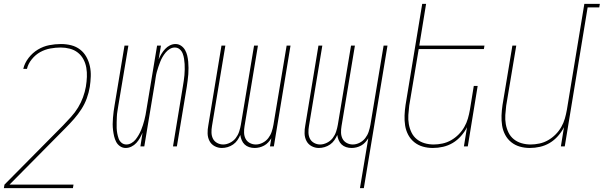

<svg xmlns="http://www.w3.org/2000/svg" viewBox="-40 -755 3113 990"><path d="M336 215H-20L-17 197L285 -108Q306 -130 326.5 -152.5Q347 -175 362.5 -200.5Q378 -226 388 -253.5Q398 -281 403 -309V-310Q407 -334 408 -358.5Q409 -383 405 -406Q401 -429 390 -449.5Q379 -470 361 -484Q343 -498 320 -504Q297 -510 273 -510Q247 -510 219.5 -505Q192 -500 167.5 -486.5Q143 -473 124 -449.5Q105 -426 99 -400H80Q87 -430 107.5 -456.5Q128 -483 155.5 -499.5Q183 -516 213.5 -522Q244 -528 274 -528Q302 -528 327.5 -521.5Q353 -515 373 -499.5Q393 -484 405.5 -461.5Q418 -439 423.5 -413.5Q429 -388 428 -361Q427 -334 423 -307Q418 -277 407.5 -248Q397 -219 380 -192.5Q363 -166 342 -142Q321 -118 298 -95L9 197H339Z M608 8Q592 8 579 -1Q566 -10 559 -23.5Q552 -37 548.5 -52Q545 -67 543 -83Q541 -99 541 -115Q541 -131 542.5 -147.5Q544 -164 546 -180.5Q548 -197 551 -213L602 -520H622L570 -210Q568 -196 565.5 -181.5Q563 -167 562.5 -152.5Q562 -138 561.5 -123.5Q561 -109 561.5 -95Q562 -81 564.5 -67.5Q567 -54 571.5 -41Q576 -28 586.5 -19Q597 -10 612 -10Q625 -10 638 -17.5Q651 -25 659.5 -36Q668 -47 675 -59Q682 -71 687.5 -84Q693 -97 697 -110Q701 -123 704.5 -136Q708 -149 710.5 -162.5Q713 -176 715 -189L770 -520H790L778 -449Q784 -463 792 -476.5Q800 -490 811 -502Q822 -514 836 -521Q850 -528 865 -528Q881 -528 894 -519Q907 -510 914.5 -496.5Q922 -483 925.5 -468Q929 -453 930.5 -437Q932 -421 932 -405Q932 -389 931 -372.5Q930 -356 927.5 -339.5Q925 -323 923 -307L872 0H852L903 -310Q905 -324 907.5 -338.5Q910 -353 911 -367.5Q912 -382 912.5 -396.5Q913 -411 912 -425Q911 -439 909 -452.5Q907 -466 902 -479Q897 -492 886.5 -501Q876 -510 861 -510Q848 -510 835.5 -502.5Q823 -495 814 -484Q805 -473 798 -461Q791 -449 786 -436Q781 -423 776.5 -410Q772 -397 768.5 -384Q765 -371 763 -357.5Q761 -344 759 -331L704 0H684L695 -71Q689 -57 681.5 -43.5Q674 -30 663 -18Q652 -6 637.5 1Q623 8 608 8Z M1104 8Q1084 8 1066.5 -1.5Q1049 -11 1040 -28.5Q1031 -46 1030.5 -67Q1030 -88 1034 -108L1102 -520H1122L1053 -105Q1050 -88 1050.5 -71Q1051 -54 1058 -40Q1065 -26 1079.5 -18Q1094 -10 1111 -10Q1128 -10 1146 -19Q1164 -28 1175.5 -43Q1187 -58 1193 -76Q1199 -94 1202 -112L1270 -520H1290L1221 -105Q1218 -88 1218.5 -71Q1219 -54 1226 -40Q1233 -26 1247.5 -18Q1262 -10 1279 -10Q1297 -10 1314.5 -19Q1332 -28 1343.5 -43Q1355 -58 1361 -76Q1367 -94 1370 -112L1438 -520H1458L1372 0H1352L1359 -42Q1352 -31 1343 -21Q1334 -11 1322 -4.5Q1310 2 1297.5 5Q1285 8 1273 8Q1258 8 1244.5 3.5Q1231 -1 1221.5 -10Q1212 -19 1206.5 -32Q1201 -45 1199 -59Q1193 -45 1184 -32Q1175 -19 1162 -10Q1149 -1 1134 3.5Q1119 8 1104 8Z M1816 215 1859 -42Q1852 -31 1843 -21Q1834 -11 1822 -4.5Q1810 2 1797.5 5Q1785 8 1773 8Q1758 8 1744.5 3.5Q1731 -1 1721.5 -10Q1712 -19 1706.5 -32Q1701 -45 1699 -59Q1693 -45 1684 -32Q1675 -19 1662 -10Q1649 -1 1634 3.5Q1619 8 1604 8Q1584 8 1566.5 -1.5Q1549 -11 1540 -28.5Q1531 -46 1530.5 -67Q1530 -88 1534 -108L1602 -520H1622L1553 -105Q1550 -88 1550.5 -71Q1551 -54 1558 -40Q1565 -26 1579.5 -18Q1594 -10 1611 -10Q1628 -10 1646 -19Q1664 -28 1675.5 -43Q1687 -58 1693 -76Q1699 -94 1702 -112L1770 -520H1790L1721 -105Q1718 -88 1718.5 -71Q1719 -54 1726 -40Q1733 -26 1747.5 -18Q1762 -10 1779 -10Q1797 -10 1814.5 -19Q1832 -28 1843.5 -43Q1855 -58 1861 -76Q1867 -94 1870 -112L1938 -520H1958L1836 215Z M2192 8Q2165 8 2140.5 1Q2116 -6 2096.5 -21.5Q2077 -37 2065 -59.5Q2053 -82 2049 -107.5Q2045 -133 2046 -159.5Q2047 -186 2051 -213L2137 -735H2157L2122 -520H2458L2455 -502H2119L2070 -210Q2067 -186 2065.5 -162Q2064 -138 2068 -115Q2072 -92 2082 -71.5Q2092 -51 2109.5 -37Q2127 -23 2149.5 -16.5Q2172 -10 2196 -10Q2218 -10 2241.5 -15Q2265 -20 2286 -32Q2307 -44 2324.5 -61.5Q2342 -79 2354 -100Q2366 -121 2372.5 -143.5Q2379 -166 2383 -189L2403 -312H2423L2372 0H2352L2368 -99Q2356 -75 2337 -53.5Q2318 -32 2294.5 -18Q2271 -4 2244.5 2Q2218 8 2192 8Z M2692 8Q2665 8 2640.5 1Q2616 -6 2596.5 -21.5Q2577 -37 2565 -59.5Q2553 -82 2549 -107.5Q2545 -133 2546 -159.5Q2547 -186 2551 -213L2602 -520H2622L2570 -210Q2567 -186 2565.5 -162Q2564 -138 2568 -115Q2572 -92 2582 -71.5Q2592 -51 2609.5 -37Q2627 -23 2649.5 -16.5Q2672 -10 2696 -10Q2718 -10 2741.5 -15Q2765 -20 2786 -32Q2807 -44 2824.5 -61.5Q2842 -79 2854 -100Q2866 -121 2872.5 -143.5Q2879 -166 2883 -189L2973 -735H3053L3050 -717H2990L2872 0H2852L2868 -99Q2856 -75 2837 -53.5Q2818 -32 2794.5 -18Q2771 -4 2744.5 2Q2718 8 2692 8Z"/></svg>

Font: Iosevka Term Curly Thin
Style: Italic
Weight: 100
Italic angle: -9°
Designer: Belleve Invis
Foundry: Belleve Invis
Version: Version 32.3.0